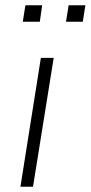

<svg xmlns="http://www.w3.org/2000/svg" viewBox="-20 -713 346 733"><path d="M58 0 136 -492H185L106 0ZM232 -630 242 -693H306L296 -630ZM67 -630 77 -693H141L132 -630Z"/></svg>

Font: Nunito Sans 7pt SemiCondensed ExtraLight
Style: Italic
Weight: 250
Width: 4
Italic angle: -9°
Designer: Vernon Adams
Foundry: Vernon Adams
Version: Version 3.101;gftools[0.9.27]